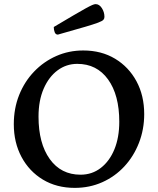

<svg xmlns="http://www.w3.org/2000/svg" viewBox="-20 -900 767 932"><path d="M343 12Q255 12 188.5 -28Q122 -68 84.5 -138Q47 -208 47 -297Q47 -374 73 -439Q99 -504 145.5 -552.5Q192 -601 253 -628Q314 -655 384 -655Q472 -655 538.5 -615Q605 -575 642.5 -505.5Q680 -436 680 -346Q680 -272 654.5 -206.5Q629 -141 583.5 -92Q538 -43 476.5 -15.5Q415 12 343 12ZM371 -52Q427 -52 469.5 -85Q512 -118 535.5 -175.5Q559 -233 559 -309Q559 -439 504.5 -514.5Q450 -590 355 -590Q302 -590 259.5 -558.5Q217 -527 192 -469.5Q167 -412 167 -334Q167 -204 221.5 -128Q276 -52 371 -52ZM261 -732Q250 -732 245.5 -743.5Q241 -755 241 -769Q300 -804 337.5 -826Q375 -848 396 -859.5Q417 -871 427.5 -875.5Q438 -880 444 -880Q462 -880 474.5 -860.5Q487 -841 487 -818Q487 -810 482 -804Q477 -798 456 -790Q435 -782 388.5 -768.5Q342 -755 261 -732Z"/></svg>

Font: Petrona SemiBold
Style: Regular
Weight: 600
Designer: Ringo R. Seeber
Foundry: Ringo R. Seeber
Version: Version 2.001; ttfautohint (v1.8.3)